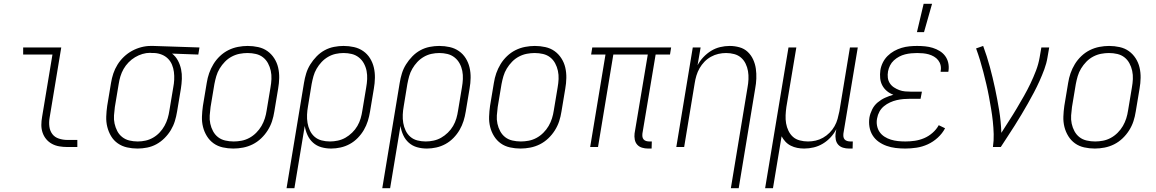

<svg xmlns="http://www.w3.org/2000/svg" viewBox="-20 -768 6040 1003"><path d="M332 0Q310 0 289.5 -3.5Q269 -7 251.5 -16.5Q234 -26 221.5 -41Q209 -56 202.5 -75Q196 -94 196 -115Q196 -136 200 -158L254 -483H101V-520H300L239 -152Q235 -129 238 -106.5Q241 -84 253.5 -67.5Q266 -51 287.5 -44Q309 -37 331 -37H384V0Z M698 8Q670 8 643.5 2Q617 -4 595.5 -19Q574 -34 560.5 -56.5Q547 -79 540.5 -105Q534 -131 535 -159Q536 -187 540 -215L560 -335Q564 -360 572 -384Q580 -408 594 -430.5Q608 -453 627.5 -471.5Q647 -490 670 -502.5Q693 -515 718 -521.5Q743 -528 767 -528H781L1022 -520L1016 -483L879 -488Q898 -473 909.5 -451.5Q921 -430 926 -406Q931 -382 930 -356Q929 -330 925 -305L905 -185Q901 -160 893.5 -135.5Q886 -111 872.5 -88.5Q859 -66 839.5 -46.5Q820 -27 797 -14.5Q774 -2 748.5 3Q723 8 699 8ZM700 -29Q720 -29 740.5 -33.5Q761 -38 780 -49Q799 -60 814 -76Q829 -92 839.5 -111Q850 -130 856 -150Q862 -170 865 -191L885 -311Q889 -331 890 -351.5Q891 -372 888.5 -392Q886 -412 878.5 -430Q871 -448 857.5 -461.5Q844 -475 825.5 -482.5Q807 -490 787 -491H775Q772 -491 769.5 -491.5Q767 -492 764 -492Q744 -492 724 -486Q704 -480 685.5 -469Q667 -458 651.5 -442Q636 -426 625.5 -407.5Q615 -389 609 -369Q603 -349 600 -329L580 -209Q577 -187 575.5 -165Q574 -143 578.5 -122.5Q583 -102 592.5 -83.5Q602 -65 618.5 -52Q635 -39 656 -34Q677 -29 699 -29Z M1199 8Q1171 8 1144 2Q1117 -4 1096 -19Q1075 -34 1061 -56.5Q1047 -79 1040.5 -105Q1034 -131 1035 -159Q1036 -187 1040 -215L1060 -335Q1064 -361 1072.5 -385.5Q1081 -410 1095 -433Q1109 -456 1129 -475Q1149 -494 1173 -506Q1197 -518 1223 -523Q1249 -528 1274 -528Q1302 -528 1329 -522Q1356 -516 1377 -501Q1398 -486 1412.5 -463.5Q1427 -441 1433 -415Q1439 -389 1438.5 -361Q1438 -333 1433 -305L1413 -185Q1409 -159 1401 -134.5Q1393 -110 1378.5 -87Q1364 -64 1344 -45Q1324 -26 1300 -14Q1276 -2 1250 3Q1224 8 1199 8ZM1201 -29Q1221 -29 1242 -33Q1263 -37 1282.5 -47.5Q1302 -58 1318.5 -74.5Q1335 -91 1346 -110Q1357 -129 1363.5 -149.5Q1370 -170 1373 -191L1393 -311Q1397 -333 1398 -355Q1399 -377 1394.5 -398Q1390 -419 1380 -437.5Q1370 -456 1354 -468.5Q1338 -481 1317 -486Q1296 -491 1273 -491Q1253 -491 1232 -487Q1211 -483 1191 -472.5Q1171 -462 1155 -445.5Q1139 -429 1127.5 -410Q1116 -391 1110 -370.5Q1104 -350 1100 -329L1080 -209Q1077 -187 1075.5 -165Q1074 -143 1078.5 -122Q1083 -101 1093 -82.5Q1103 -64 1119 -51.5Q1135 -39 1156.5 -34Q1178 -29 1201 -29Z M1477 215 1568 -335Q1572 -360 1579.5 -384.5Q1587 -409 1601 -431.5Q1615 -454 1634 -473.5Q1653 -493 1676 -505.5Q1699 -518 1724.5 -523Q1750 -528 1774 -528H1775Q1803 -528 1829.5 -522Q1856 -516 1877.5 -501Q1899 -486 1913 -463.5Q1927 -441 1933 -415Q1939 -389 1938.5 -361Q1938 -333 1933 -305L1913 -185Q1909 -160 1901.5 -136Q1894 -112 1881 -89.5Q1868 -67 1849 -47.5Q1830 -28 1807 -15.5Q1784 -3 1759 2.5Q1734 8 1710 8Q1683 8 1658.5 1Q1634 -6 1615.5 -22.5Q1597 -39 1586.5 -62Q1576 -85 1572 -110L1518 215ZM1704 -29Q1724 -29 1745 -33.5Q1766 -38 1784.5 -48.5Q1803 -59 1819.5 -75Q1836 -91 1847 -110Q1858 -129 1864 -149.5Q1870 -170 1873 -191L1893 -311Q1897 -333 1898 -355Q1899 -377 1895 -397.5Q1891 -418 1881 -436.5Q1871 -455 1854.5 -468Q1838 -481 1817.5 -486Q1797 -491 1775 -491Q1754 -491 1733.5 -486.5Q1713 -482 1694 -471Q1675 -460 1660 -444Q1645 -428 1634 -409Q1623 -390 1617.5 -370Q1612 -350 1608 -329L1589 -213Q1585 -191 1584 -169Q1583 -147 1586.5 -126Q1590 -105 1599 -86Q1608 -67 1623.5 -53.5Q1639 -40 1660 -34.5Q1681 -29 1704 -29Z M1977 215 2068 -335Q2072 -360 2079.5 -384.5Q2087 -409 2101 -431.5Q2115 -454 2134 -473.5Q2153 -493 2176 -505.5Q2199 -518 2224.5 -523Q2250 -528 2274 -528H2275Q2303 -528 2329.5 -522Q2356 -516 2377.5 -501Q2399 -486 2413 -463.5Q2427 -441 2433 -415Q2439 -389 2438.5 -361Q2438 -333 2433 -305L2413 -185Q2409 -160 2401.5 -136Q2394 -112 2381 -89.5Q2368 -67 2349 -47.5Q2330 -28 2307 -15.5Q2284 -3 2259 2.5Q2234 8 2210 8Q2183 8 2158.5 1Q2134 -6 2115.5 -22.5Q2097 -39 2086.5 -62Q2076 -85 2072 -110L2018 215ZM2204 -29Q2224 -29 2245 -33.5Q2266 -38 2284.5 -48.5Q2303 -59 2319.5 -75Q2336 -91 2347 -110Q2358 -129 2364 -149.5Q2370 -170 2373 -191L2393 -311Q2397 -333 2398 -355Q2399 -377 2395 -397.5Q2391 -418 2381 -436.5Q2371 -455 2354.5 -468Q2338 -481 2317.5 -486Q2297 -491 2275 -491Q2254 -491 2233.5 -486.5Q2213 -482 2194 -471Q2175 -460 2160 -444Q2145 -428 2134 -409Q2123 -390 2117.5 -370Q2112 -350 2108 -329L2089 -213Q2085 -191 2084 -169Q2083 -147 2086.5 -126Q2090 -105 2099 -86Q2108 -67 2123.5 -53.5Q2139 -40 2160 -34.5Q2181 -29 2204 -29Z M2699 8Q2671 8 2644 2Q2617 -4 2596 -19Q2575 -34 2561 -56.5Q2547 -79 2540.5 -105Q2534 -131 2535 -159Q2536 -187 2540 -215L2560 -335Q2564 -361 2572.5 -385.5Q2581 -410 2595 -433Q2609 -456 2629 -475Q2649 -494 2673 -506Q2697 -518 2723 -523Q2749 -528 2774 -528Q2802 -528 2829 -522Q2856 -516 2877 -501Q2898 -486 2912.5 -463.5Q2927 -441 2933 -415Q2939 -389 2938.5 -361Q2938 -333 2933 -305L2913 -185Q2909 -159 2901 -134.5Q2893 -110 2878.5 -87Q2864 -64 2844 -45Q2824 -26 2800 -14Q2776 -2 2750 3Q2724 8 2699 8ZM2701 -29Q2721 -29 2742 -33Q2763 -37 2782.5 -47.5Q2802 -58 2818.5 -74.5Q2835 -91 2846 -110Q2857 -129 2863.5 -149.5Q2870 -170 2873 -191L2893 -311Q2897 -333 2898 -355Q2899 -377 2894.5 -398Q2890 -419 2880 -437.5Q2870 -456 2854 -468.5Q2838 -481 2817 -486Q2796 -491 2773 -491Q2753 -491 2732 -487Q2711 -483 2691 -472.5Q2671 -462 2655 -445.5Q2639 -429 2627.5 -410Q2616 -391 2610 -370.5Q2604 -350 2600 -329L2580 -209Q2577 -187 2575.5 -165Q2574 -143 2578.5 -122Q2583 -101 2593 -82.5Q2603 -64 2619 -51.5Q2635 -39 2656.5 -34Q2678 -29 2701 -29Z M3365 8Q3349 8 3334 3.5Q3319 -1 3309 -12Q3299 -23 3296 -39Q3293 -55 3295 -71L3364 -483H3184L3104 0H3063L3143 -483H3068L3074 -520H3486L3480 -483H3405L3336 -71Q3335 -62 3336 -54Q3337 -46 3342 -40Q3347 -34 3355 -31.5Q3363 -29 3372 -29H3385L3384 8Z M3798 215 3885 -311Q3889 -332 3890 -354Q3891 -376 3887.5 -396.5Q3884 -417 3875 -435.5Q3866 -454 3851 -467Q3836 -480 3815.5 -485.5Q3795 -491 3773 -491Q3753 -491 3733 -486.5Q3713 -482 3694 -471.5Q3675 -461 3660 -445.5Q3645 -430 3634.5 -411.5Q3624 -393 3618 -373Q3612 -353 3609 -333L3554 0H3513L3599 -520H3640L3624 -427Q3636 -450 3654.5 -469.5Q3673 -489 3695 -502.5Q3717 -516 3742 -522Q3767 -528 3792 -528Q3818 -528 3843 -521Q3868 -514 3886 -497Q3904 -480 3914.5 -457Q3925 -434 3928.5 -409Q3932 -384 3931 -357.5Q3930 -331 3925 -305L3839 215Z M3977 215 4099 -520H4140L4088 -209Q4085 -188 4084 -166Q4083 -144 4086.5 -123.5Q4090 -103 4099 -84.5Q4108 -66 4122.5 -53Q4137 -40 4158 -34.5Q4179 -29 4201 -29Q4221 -29 4241 -33.5Q4261 -38 4279.5 -48.5Q4298 -59 4313.5 -74.5Q4329 -90 4339.5 -108.5Q4350 -127 4355.5 -147Q4361 -167 4365 -187L4420 -520H4461L4386 -71Q4385 -62 4386 -54Q4387 -46 4392 -40Q4397 -34 4405.5 -31.5Q4414 -29 4422 -29H4435L4434 8H4415Q4399 8 4384 3.5Q4369 -1 4359 -12Q4349 -23 4346 -39Q4343 -55 4345 -71L4349 -93Q4337 -70 4319 -50.5Q4301 -31 4278.5 -17.5Q4256 -4 4231 2Q4206 8 4181 8Q4162 8 4144.5 4.5Q4127 1 4111 -7Q4095 -15 4083 -28Q4071 -41 4063 -56L4018 215Z M4709 8Q4683 8 4658.5 5Q4634 2 4611.5 -6Q4589 -14 4570 -27.5Q4551 -41 4538.5 -61Q4526 -81 4522 -105.5Q4518 -130 4522 -155Q4526 -176 4536.5 -197Q4547 -218 4565 -233Q4583 -248 4604 -257.5Q4625 -267 4647 -273Q4628 -280 4613 -292.5Q4598 -305 4589 -322Q4580 -339 4578 -359.5Q4576 -380 4579 -401Q4582 -421 4591.5 -440.5Q4601 -460 4616.5 -475.5Q4632 -491 4651 -501.5Q4670 -512 4690 -518Q4710 -524 4730.5 -526Q4751 -528 4771 -528Q4792 -528 4812.5 -526Q4833 -524 4852.5 -518Q4872 -512 4889 -501.5Q4906 -491 4917.5 -475.5Q4929 -460 4933.5 -440Q4938 -420 4935 -399L4934 -393H4894V-397Q4897 -413 4893.5 -427.5Q4890 -442 4881 -453.5Q4872 -465 4859 -472.5Q4846 -480 4832 -484Q4818 -488 4802.5 -489.5Q4787 -491 4771 -491Q4756 -491 4740 -489.5Q4724 -488 4708 -484Q4692 -480 4677 -472Q4662 -464 4649.5 -452.5Q4637 -441 4629.5 -426Q4622 -411 4619 -395Q4616 -378 4618 -362Q4620 -346 4628.5 -333Q4637 -320 4650 -311.5Q4663 -303 4677.5 -297.5Q4692 -292 4708.5 -290.5Q4725 -289 4742 -289H4796L4789 -252H4735Q4717 -252 4699.5 -250.5Q4682 -249 4664.5 -245Q4647 -241 4629.5 -233Q4612 -225 4597.5 -213Q4583 -201 4574 -184.5Q4565 -168 4562 -150Q4558 -131 4561.5 -112Q4565 -93 4575 -78.5Q4585 -64 4600.5 -54Q4616 -44 4634 -38.5Q4652 -33 4671 -31Q4690 -29 4710 -29Q4734 -29 4758.5 -32.5Q4783 -36 4807 -46Q4831 -56 4851.5 -74Q4872 -92 4884 -114L4917 -98Q4903 -71 4879 -49Q4855 -27 4826.5 -14Q4798 -1 4768 3.5Q4738 8 4709 8ZM4770 -600 4805 -748H4849L4807 -600Z M5167 0Q5172 -34 5171 -67.5Q5170 -101 5166.5 -134Q5163 -167 5157.5 -199.5Q5152 -232 5146 -264.5Q5140 -297 5132.5 -328.5Q5125 -360 5117 -391.5Q5109 -423 5099.5 -454Q5090 -485 5079 -515L5116 -528Q5136 -474 5151 -418.5Q5166 -363 5178 -306.5Q5190 -250 5199.5 -192Q5209 -134 5211 -74Q5231 -106 5251.5 -137.5Q5272 -169 5291 -201Q5310 -233 5328.5 -265.5Q5347 -298 5363 -331.5Q5379 -365 5392 -399Q5405 -433 5411 -468L5420 -520H5461L5452 -468Q5447 -437 5435.5 -406Q5424 -375 5410.5 -345Q5397 -315 5381.5 -285.5Q5366 -256 5349.5 -227Q5333 -198 5316 -169.5Q5299 -141 5281 -112.5Q5263 -84 5244.5 -56Q5226 -28 5208 0Z M5699 8Q5671 8 5644 2Q5617 -4 5596 -19Q5575 -34 5561 -56.5Q5547 -79 5540.5 -105Q5534 -131 5535 -159Q5536 -187 5540 -215L5560 -335Q5564 -361 5572.5 -385.5Q5581 -410 5595 -433Q5609 -456 5629 -475Q5649 -494 5673 -506Q5697 -518 5723 -523Q5749 -528 5774 -528Q5802 -528 5829 -522Q5856 -516 5877 -501Q5898 -486 5912.5 -463.5Q5927 -441 5933 -415Q5939 -389 5938.5 -361Q5938 -333 5933 -305L5913 -185Q5909 -159 5901 -134.5Q5893 -110 5878.5 -87Q5864 -64 5844 -45Q5824 -26 5800 -14Q5776 -2 5750 3Q5724 8 5699 8ZM5701 -29Q5721 -29 5742 -33Q5763 -37 5782.5 -47.5Q5802 -58 5818.5 -74.5Q5835 -91 5846 -110Q5857 -129 5863.5 -149.5Q5870 -170 5873 -191L5893 -311Q5897 -333 5898 -355Q5899 -377 5894.5 -398Q5890 -419 5880 -437.5Q5870 -456 5854 -468.5Q5838 -481 5817 -486Q5796 -491 5773 -491Q5753 -491 5732 -487Q5711 -483 5691 -472.5Q5671 -462 5655 -445.5Q5639 -429 5627.5 -410Q5616 -391 5610 -370.5Q5604 -350 5600 -329L5580 -209Q5577 -187 5575.5 -165Q5574 -143 5578.5 -122Q5583 -101 5593 -82.5Q5603 -64 5619 -51.5Q5635 -39 5656.5 -34Q5678 -29 5701 -29Z"/></svg>

Font: Iosevka Curly Extralight
Style: Italic
Weight: 200
Italic angle: -9°
Monospace: yes
Designer: Belleve Invis
Foundry: Belleve Invis
Version: Version 22.1.2; ttfautohint (v1.8.4)